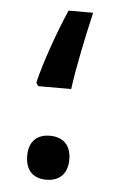

<svg xmlns="http://www.w3.org/2000/svg" viewBox="-45 -582 430 631"><g transform="rotate(5 169.5 -267.0)"><path d="M78 -291H187C196 -362 219 -470 237 -547H156C125 -476 88 -374 71 -302ZM131 13C170 13 201 -8 201 -60C201 -111 170 -132 131 -132C92 -132 62 -111 62 -60C62 -8 92 13 131 13Z"/></g></svg>

Font: Noto Sans Arabic SemCond Med
Style: Regular
Weight: 500
Width: 4
Designer: Monotype Design Team, Nadine Chahine, Nizar Qandah and Khaled Hosny
Foundry: Monotype Imaging Inc.
Version: Version 2.012